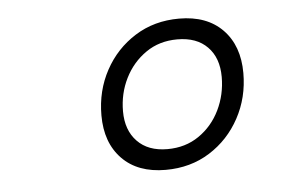

<svg xmlns="http://www.w3.org/2000/svg" viewBox="-35 -750 656 420"><g transform="rotate(-5 293.0 -539.5)"><path d="M313.5 -376Q252.4 -376 218 -411.4Q183.6 -446.8 183.6 -506.8Q183.6 -561 207.8 -605.5Q231.9 -649.9 274.2 -676.5Q316.4 -703.1 371.1 -703.1Q432.1 -703.1 466.6 -667.7Q501 -632.3 501 -572.3Q501 -518.6 476.8 -473.9Q452.6 -429.2 410.4 -402.6Q368.2 -376 313.5 -376ZM321.3 -420.9Q360.8 -420.9 390.6 -441.4Q420.4 -461.9 436.8 -495.6Q453.1 -529.3 453.1 -567.9Q453.1 -609.9 429.4 -634Q405.8 -658.2 363.3 -658.2Q323.7 -658.2 294.2 -637.7Q264.6 -617.2 248 -584Q231.4 -550.8 231.4 -511.7Q231.4 -470.2 255.1 -445.6Q278.8 -420.9 321.3 -420.9Z"/></g></svg>

Font: Cascadia Mono ExtraLight
Style: Italic
Weight: 200
Italic angle: -10°
Monospace: yes
Designer: Aaron Bell
Foundry: Saja Typeworks
Version: Version 2404.023; ttfautohint (v1.8.4)